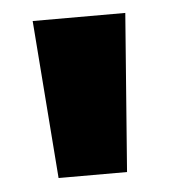

<svg xmlns="http://www.w3.org/2000/svg" viewBox="-35 -785 340 380"><g transform="rotate(-5 135.0 -595.0)"><path d="M67 -438H203L227 -752H43Z"/></g></svg>

Font: Glow Sans SC Normal Heavy
Style: Regular
Weight: 900
Designer: Ryoko NISHIZUKA (kana, bopomofo & ideographs); Paul D. Hunt (Latin, Greek & Cyrillic); Sandoll Communications, Soo-young
Version: Version 0.93